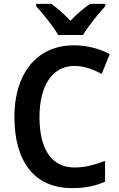

<svg xmlns="http://www.w3.org/2000/svg" viewBox="-20 -957 614 987"><path d="M279 -777H407C432 -822 487 -887 521 -925V-937H443C410 -914 376 -887 342 -850C310 -885 274 -915 244 -937H166V-925C201 -886 255 -821 279 -777ZM362 -618C413 -618 460 -600 503 -577L544 -679C489 -708 425 -724 360 -724C162 -724 54 -570 54 -357C54 -131 153 10 350 10C417 10 468 0 520 -23V-130C467 -110 418 -96 364 -96C243 -96 183 -192 183 -356C183 -512 246 -618 362 -618Z"/></svg>

Font: Noto Sans Armenian SemiCondensed SemiBold
Style: Regular
Weight: 600
Width: 4
Designer: Monotype Design Team
Foundry: Monotype Imaging Inc.
Version: Version 2.008